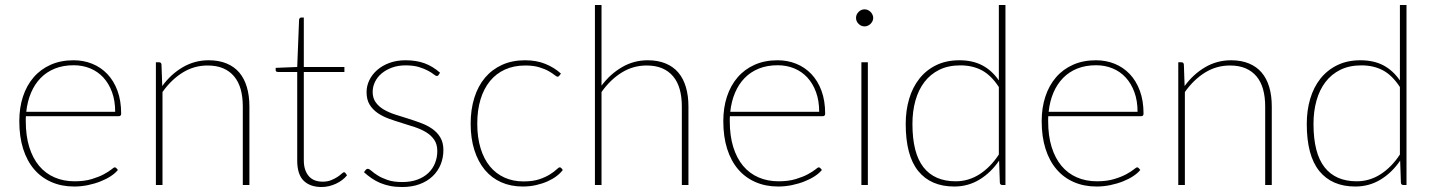

<svg xmlns="http://www.w3.org/2000/svg" viewBox="-20 -743 5756 771"><path d="M442.5 -294Q442.5 -338.5 429.8 -373.2Q417 -408 394.8 -432Q372.5 -456 342 -468.5Q311.5 -481 276 -481Q234 -481 200.8 -467.8Q167.5 -454.5 143.5 -430Q119.5 -405.5 104.8 -371Q90 -336.5 85.5 -294ZM453.5 -60.5Q443.5 -48 425.5 -36Q407.5 -24 384.2 -14.8Q361 -5.5 333.8 0.2Q306.5 6 278 6Q227.5 6 186.8 -11.8Q146 -29.5 117.2 -63Q88.5 -96.5 73 -145.2Q57.5 -194 57.5 -256.5Q57.5 -310.5 72.2 -355.2Q87 -400 115 -432.5Q143 -465 183.5 -483Q224 -501 275.5 -501Q315.5 -501 350.2 -487Q385 -473 411 -445.8Q437 -418.5 451.8 -378.5Q466.5 -338.5 466.5 -287Q466.5 -276.5 457.5 -276.5H84Q83.5 -271.5 83.5 -266.8Q83.5 -262 83.5 -256.5Q83.5 -197.5 97.5 -152.5Q111.5 -107.5 137 -77Q162.5 -46.5 198.8 -30.8Q235 -15 279.5 -15Q319 -15 348 -23.8Q377 -32.5 396.5 -43Q416 -53.5 426.8 -62.2Q437.5 -71 440.5 -71Q444.5 -71 447 -68Z M631.5 -397.5Q666 -445 713.8 -473Q761.5 -501 818 -501Q859 -501 889.8 -488.2Q920.5 -475.5 940.8 -451.8Q961 -428 971.2 -393.5Q981.5 -359 981.5 -315.5V0H955V-315.5Q955 -354 946.5 -384.5Q938 -415 920.2 -436.2Q902.5 -457.5 876 -468.8Q849.5 -480 813.5 -480Q759.5 -480 713.8 -451.8Q668 -423.5 632.5 -373.5V0H606V-493H618.5Q628 -493 628.5 -483Z M1271.5 8Q1225.5 8 1199.5 -17.2Q1173.5 -42.5 1173.5 -98.5V-454H1096.5Q1087 -454 1087 -461.5V-470.5L1173.5 -474L1181 -664Q1181.5 -667 1183.5 -669.8Q1185.5 -672.5 1189 -672.5H1200V-474H1363V-454H1200V-99.5Q1200 -76.5 1206 -60.2Q1212 -44 1222 -33.5Q1232 -23 1245.8 -18.2Q1259.5 -13.5 1275.5 -13.5Q1295 -13.5 1309.8 -19.5Q1324.5 -25.5 1335 -32.5Q1345.5 -39.5 1352 -45.5Q1358.5 -51.5 1361.5 -51.5Q1364 -51.5 1367 -48.5L1373.5 -39Q1365 -28.5 1353.8 -20Q1342.5 -11.5 1329 -5.2Q1315.5 1 1301 4.5Q1286.5 8 1271.5 8Z M1741.5 -442.5Q1739 -438 1734 -438Q1729.5 -438 1721.2 -444.8Q1713 -451.5 1698.5 -459.2Q1684 -467 1662.2 -473.8Q1640.5 -480.5 1608.5 -480.5Q1579 -480.5 1554.8 -471.8Q1530.5 -463 1513 -448.5Q1495.5 -434 1486 -414.5Q1476.5 -395 1476.5 -374Q1476.5 -349 1488.8 -332Q1501 -315 1521 -303.2Q1541 -291.5 1566.5 -283.2Q1592 -275 1618.5 -266.8Q1645 -258.5 1670.5 -249Q1696 -239.5 1716 -225.5Q1736 -211.5 1748.2 -191Q1760.5 -170.5 1760.5 -140.5Q1760.5 -109.5 1749.5 -82.5Q1738.5 -55.5 1717.2 -35.2Q1696 -15 1665.2 -3.5Q1634.5 8 1595 8Q1568.5 8 1547 3.8Q1525.5 -0.5 1507 -8.2Q1488.5 -16 1472.5 -27Q1456.5 -38 1441.5 -51.5L1448 -60Q1450 -62.5 1451.8 -63.8Q1453.5 -65 1457.5 -65Q1462.5 -65 1471.8 -56.8Q1481 -48.5 1496.8 -38.5Q1512.5 -28.5 1536.5 -20.2Q1560.5 -12 1595.5 -12Q1630 -12 1656.2 -21.8Q1682.5 -31.5 1700.2 -48.5Q1718 -65.5 1727 -88.2Q1736 -111 1736 -136.5Q1736 -163.5 1723.8 -181.5Q1711.5 -199.5 1691.5 -211.8Q1671.5 -224 1646 -232.5Q1620.5 -241 1594 -249Q1567.5 -257 1542 -266.2Q1516.5 -275.5 1496.5 -289.2Q1476.5 -303 1464.2 -323Q1452 -343 1452 -373Q1452 -398 1463.2 -421.2Q1474.5 -444.5 1495 -462.2Q1515.5 -480 1544.2 -490.5Q1573 -501 1608.5 -501Q1651.5 -501 1684.5 -489Q1717.5 -477 1747 -451Z M2226 -439Q2224.5 -437.5 2223 -436.2Q2221.5 -435 2219 -435Q2215 -435 2206.5 -442Q2198 -449 2183 -457.5Q2168 -466 2145 -473Q2122 -480 2089.5 -480Q2043.5 -480 2007.8 -463.8Q1972 -447.5 1947.2 -417Q1922.5 -386.5 1909.5 -343.5Q1896.5 -300.5 1896.5 -246.5Q1896.5 -191 1909.8 -147.8Q1923 -104.5 1947.2 -75Q1971.5 -45.5 2005.8 -30Q2040 -14.5 2082 -14.5Q2120 -14.5 2145.8 -23.2Q2171.5 -32 2188.5 -42.8Q2205.5 -53.5 2214.5 -62.2Q2223.5 -71 2227.5 -71Q2231.5 -71 2234 -68L2240 -60.5Q2231 -48 2215.2 -36Q2199.5 -24 2178.8 -14.8Q2158 -5.5 2132.8 0.2Q2107.5 6 2079 6Q2031.5 6 1993 -11Q1954.5 -28 1927.2 -60.5Q1900 -93 1885 -140Q1870 -187 1870 -246.5Q1870 -303.5 1884.8 -350.5Q1899.5 -397.5 1927.5 -430.8Q1955.5 -464 1996 -482.5Q2036.5 -501 2088.5 -501Q2134.5 -501 2170.5 -486.2Q2206.5 -471.5 2232.5 -447.5Z M2395.5 -399Q2430 -445.5 2477.5 -473.2Q2525 -501 2581 -501Q2622 -501 2652.8 -488.2Q2683.5 -475.5 2703.8 -451.8Q2724 -428 2734.2 -393.5Q2744.5 -359 2744.5 -315.5V0H2718V-315.5Q2718 -354 2709.5 -384.5Q2701 -415 2683.2 -436.2Q2665.5 -457.5 2639 -468.8Q2612.5 -480 2576.5 -480Q2522.5 -480 2476.8 -451.8Q2431 -423.5 2395.5 -373.5V0H2369V-723H2395.5Z M3269.5 -294Q3269.5 -338.5 3256.8 -373.2Q3244 -408 3221.8 -432Q3199.5 -456 3169 -468.5Q3138.5 -481 3103 -481Q3061 -481 3027.8 -467.8Q2994.5 -454.5 2970.5 -430Q2946.5 -405.5 2931.8 -371Q2917 -336.5 2912.5 -294ZM3280.5 -60.5Q3270.5 -48 3252.5 -36Q3234.5 -24 3211.2 -14.8Q3188 -5.5 3160.8 0.2Q3133.5 6 3105 6Q3054.5 6 3013.8 -11.8Q2973 -29.5 2944.2 -63Q2915.5 -96.5 2900 -145.2Q2884.5 -194 2884.5 -256.5Q2884.5 -310.5 2899.2 -355.2Q2914 -400 2942 -432.5Q2970 -465 3010.5 -483Q3051 -501 3102.5 -501Q3142.5 -501 3177.2 -487Q3212 -473 3238 -445.8Q3264 -418.5 3278.8 -378.5Q3293.5 -338.5 3293.5 -287Q3293.5 -276.5 3284.5 -276.5H2911Q2910.5 -271.5 2910.5 -266.8Q2910.5 -262 2910.5 -256.5Q2910.5 -197.5 2924.5 -152.5Q2938.5 -107.5 2964 -77Q2989.5 -46.5 3025.8 -30.8Q3062 -15 3106.5 -15Q3146 -15 3175 -23.8Q3204 -32.5 3223.5 -43Q3243 -53.5 3253.8 -62.2Q3264.5 -71 3267.5 -71Q3271.5 -71 3274 -68Z M3465 -493V0H3439V-493ZM3486.5 -671Q3486.5 -664 3483.5 -658Q3480.5 -652 3475.8 -647.2Q3471 -642.5 3464.8 -639.8Q3458.5 -637 3452 -637Q3438 -637 3427.8 -647.2Q3417.5 -657.5 3417.5 -671Q3417.5 -685 3427.8 -695.2Q3438 -705.5 3452 -705.5Q3458.5 -705.5 3464.8 -702.8Q3471 -700 3475.8 -695.2Q3480.5 -690.5 3483.5 -684.2Q3486.5 -678 3486.5 -671Z M3991 -393.5Q3960 -441 3922.5 -460.8Q3885 -480.5 3836.5 -480.5Q3788 -480.5 3752 -462.8Q3716 -445 3692 -413.5Q3668 -382 3656 -339Q3644 -296 3644 -245.5Q3644 -128 3688.2 -71.5Q3732.5 -15 3817.5 -15Q3869.5 -15 3913.8 -43.5Q3958 -72 3991 -122.5ZM4017.5 -723V0H4005.5Q3995.5 0 3995 -10L3992 -98Q3959 -49.5 3913.2 -21.8Q3867.5 6 3812 6Q3718 6 3667.5 -56Q3617 -118 3617 -245.5Q3617 -299.5 3630.8 -346Q3644.5 -392.5 3671.8 -427Q3699 -461.5 3739.2 -481.2Q3779.5 -501 3832.5 -501Q3885.5 -501 3924.2 -480.8Q3963 -460.5 3991 -420V-723Z M4548 -294Q4548 -338.5 4535.2 -373.2Q4522.5 -408 4500.2 -432Q4478 -456 4447.5 -468.5Q4417 -481 4381.5 -481Q4339.5 -481 4306.2 -467.8Q4273 -454.5 4249 -430Q4225 -405.5 4210.2 -371Q4195.5 -336.5 4191 -294ZM4559 -60.5Q4549 -48 4531 -36Q4513 -24 4489.8 -14.8Q4466.5 -5.5 4439.2 0.2Q4412 6 4383.5 6Q4333 6 4292.2 -11.8Q4251.5 -29.5 4222.8 -63Q4194 -96.5 4178.5 -145.2Q4163 -194 4163 -256.5Q4163 -310.5 4177.8 -355.2Q4192.5 -400 4220.5 -432.5Q4248.5 -465 4289 -483Q4329.5 -501 4381 -501Q4421 -501 4455.8 -487Q4490.5 -473 4516.5 -445.8Q4542.5 -418.5 4557.2 -378.5Q4572 -338.5 4572 -287Q4572 -276.5 4563 -276.5H4189.5Q4189 -271.5 4189 -266.8Q4189 -262 4189 -256.5Q4189 -197.5 4203 -152.5Q4217 -107.5 4242.5 -77Q4268 -46.5 4304.2 -30.8Q4340.5 -15 4385 -15Q4424.5 -15 4453.5 -23.8Q4482.5 -32.5 4502 -43Q4521.5 -53.5 4532.2 -62.2Q4543 -71 4546 -71Q4550 -71 4552.5 -68Z M4737 -397.5Q4771.5 -445 4819.2 -473Q4867 -501 4923.5 -501Q4964.5 -501 4995.2 -488.2Q5026 -475.5 5046.2 -451.8Q5066.5 -428 5076.8 -393.5Q5087 -359 5087 -315.5V0H5060.5V-315.5Q5060.5 -354 5052 -384.5Q5043.5 -415 5025.8 -436.2Q5008 -457.5 4981.5 -468.8Q4955 -480 4919 -480Q4865 -480 4819.2 -451.8Q4773.5 -423.5 4738 -373.5V0H4711.5V-493H4724Q4733.5 -493 4734 -483Z M5601.5 -393.5Q5570.5 -441 5533 -460.8Q5495.5 -480.5 5447 -480.5Q5398.5 -480.5 5362.5 -462.8Q5326.5 -445 5302.5 -413.5Q5278.5 -382 5266.5 -339Q5254.5 -296 5254.5 -245.5Q5254.5 -128 5298.8 -71.5Q5343 -15 5428 -15Q5480 -15 5524.2 -43.5Q5568.5 -72 5601.5 -122.5ZM5628 -723V0H5616Q5606 0 5605.5 -10L5602.5 -98Q5569.5 -49.5 5523.8 -21.8Q5478 6 5422.5 6Q5328.5 6 5278 -56Q5227.5 -118 5227.5 -245.5Q5227.5 -299.5 5241.2 -346Q5255 -392.5 5282.2 -427Q5309.5 -461.5 5349.8 -481.2Q5390 -501 5443 -501Q5496 -501 5534.8 -480.8Q5573.5 -460.5 5601.5 -420V-723Z"/></svg>

Font: Lato 2
Style: Regular
Weight: 200
Designer: Lukasz Dziedzic with Adam Twardoch and Botio Nikoltchev
Foundry: tyPoland Lukasz Dziedzic
Version: Version 2.015; 2015-08-06; http://www.latofonts.com/